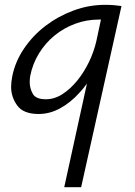

<svg xmlns="http://www.w3.org/2000/svg" viewBox="-20 -466 557 795"><path d="M246 309 340 -120Q326 -100 309 -82Q272 -41 229 -17.5Q186 6 140 6Q77 6 51.5 -29Q26 -64 26 -106Q26 -127 31 -151Q43 -211 79.5 -265Q116 -319 168.5 -359Q221 -399 284.5 -422.5Q348 -446 415 -446Q437 -446 453 -444.5Q469 -443 483 -441L316 309ZM170 -55Q206 -55 239 -76.5Q272 -98 300 -132.5Q328 -167 348.5 -209.5Q369 -252 379 -296L398 -385Q394 -385 390 -385Q338 -385 291 -367.5Q244 -350 206 -319Q168 -288 141.5 -245Q115 -202 105 -151Q103 -138 103 -126Q103 -101 115.5 -78Q128 -55 170 -55Z"/></svg>

Font: Isabella Sans
Style: Italic
Weight: 400
Italic angle: -12°
Designer: Christian Thalmann (Catharsis Fonts), Cristiano Sobral
Foundry: The Isabella Sans Project Authors
Version: Version 2.026; ttfautohint (v1.8.4.7-5d5b-dirty)